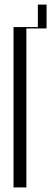

<svg xmlns="http://www.w3.org/2000/svg" viewBox="-20 -817 224 837"><path d="M39 -699H145V-797H183V-693H95V0H39Z"/></svg>

Font: Moniqa Cond Display
Style: Regular
Weight: 400
Width: 3
Designer: Rajesh Rajput
Foundry: Rajesh Rajput
Version: Version 1.000